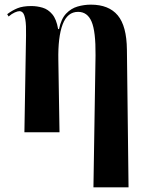

<svg xmlns="http://www.w3.org/2000/svg" viewBox="-20 -569 637 826"><path d="M382 237 391 -331Q392 -434 374 -476Q356 -518 316 -518Q270 -518 249.5 -464Q229 -410 231 -310L236 0H85L92 -416Q93 -462 89 -484.5Q85 -507 78.5 -514Q72 -521 64 -521Q56 -521 43.5 -515.5Q31 -510 17 -498L11 -508Q32 -524 55 -533.5Q78 -543 115 -543Q139 -543 163 -536Q187 -529 205 -507.5Q223 -486 230 -444H234Q243 -488 264.5 -510.5Q286 -533 314 -541Q342 -549 371 -549Q448 -549 486.5 -503Q525 -457 526 -355L533 237Z"/></svg>

Font: Noto Serif Display SemiCondensed
Style: Bold
Weight: 700
Width: 4
Designer: Monotype Design Team
Foundry: Monotype Imaging Inc.
Version: Version 2.009